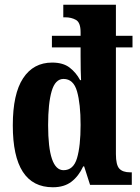

<svg xmlns="http://www.w3.org/2000/svg" viewBox="-20 -780 589 810"><path d="M203 10Q251 10 281.5 -13.5Q312 -37 331 -78H335L360 0H536V-53H529Q498 -53 483.5 -68.5Q469 -84 469 -130V-580H539V-629H469V-760H247V-707H255Q281 -707 300.5 -696Q320 -685 320 -644V-629H199V-580H320V-545Q320 -518 320.5 -486.5Q321 -455 322 -442H318Q301 -474 273.5 -495Q246 -516 200 -516Q121 -516 77.5 -450Q34 -384 34 -251Q34 10 203 10ZM248 -62Q183 -62 183 -252Q183 -344 198 -395.5Q213 -447 248 -447Q290 -447 305 -394.5Q320 -342 320 -253Q320 -164 305 -113Q290 -62 248 -62Z"/></svg>

Font: Noto Serif ExtraCondensed Extra
Style: Regular
Weight: 800
Width: 3
Designer: Monotype Design Team
Foundry: Monotype Imaging Inc.
Version: Version 1.002